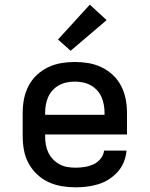

<svg xmlns="http://www.w3.org/2000/svg" viewBox="-20 -793 640 821"><path d="M303 8Q273 8 243.5 3Q214 -2 187 -14.5Q160 -27 138 -48Q116 -69 102 -95Q88 -121 82.5 -150.5Q77 -180 77 -210V-310Q77 -340 82.5 -369Q88 -398 101.5 -424.5Q115 -451 136.5 -471.5Q158 -492 185 -505Q212 -518 241 -523Q270 -528 300 -528Q330 -528 359 -523Q388 -518 415 -505Q442 -492 463.5 -471.5Q485 -451 498.5 -424.5Q512 -398 517.5 -369Q523 -340 523 -310V-218H173V-210Q173 -192 176 -174.5Q179 -157 186.5 -141Q194 -125 206.5 -112Q219 -99 234.5 -90.5Q250 -82 267.5 -79Q285 -76 303 -76Q322 -76 341.5 -79Q361 -82 379 -90Q397 -98 410 -114Q423 -130 425 -149H521Q519 -124 509.5 -100.5Q500 -77 483.5 -58.5Q467 -40 446 -26.5Q425 -13 401 -5.5Q377 2 352 5Q327 8 303 8ZM427 -302V-310Q427 -328 424 -345Q421 -362 414 -378Q407 -394 395 -407Q383 -420 367.5 -428.5Q352 -437 335 -440.5Q318 -444 300 -444Q282 -444 265 -440.5Q248 -437 232.5 -428.5Q217 -420 205 -407Q193 -394 186 -378Q179 -362 176 -345Q173 -328 173 -310V-302ZM282 -576 228 -624 364 -773 436 -707Z"/></svg>

Font: Iosevka Custom Medium Extended
Style: Regular
Weight: 500
Width: 7
Monospace: yes
Designer: Belleve Invis
Foundry: Belleve Invis
Version: Version 11.2.4; ttfautohint (v1.8.4)